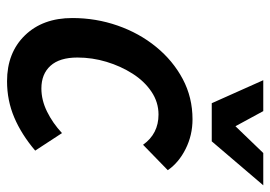

<svg xmlns="http://www.w3.org/2000/svg" viewBox="-134 -642 786 559"><g transform="rotate(90 259.5 -362.0)"><path d="M32 -179Q32 -248 54 -311Q76 -374 116 -423Q156 -472 209.5 -500.5Q263 -529 327 -529Q373 -529 413 -509Q453 -489 475 -457L401 -385Q369 -430 313 -430Q277 -430 246.5 -409.5Q216 -389 194 -354.5Q172 -320 159.5 -278.5Q147 -237 147 -194Q147 -142 171 -115.5Q195 -89 237 -89Q271 -89 304.5 -105.5Q338 -122 367 -149L418 -71Q371 -31 321.5 -10Q272 11 216 11Q133 11 82.5 -41Q32 -93 32 -179ZM213 -735H303L347 -654L425 -735H519L391 -585H280Z"/></g></svg>

Font: Radio Canada Medium
Style: Italic
Weight: 500
Italic angle: -12°
Designer: Charles Daoud, Etienne Aubert Bonn, Alexandre Saumier Demers, Jacques Le Bailly
Foundry: Radio-Canada
Version: Version 2.104; ttfautohint (v1.8.4.7-5d5b);gftools[0.9.28.de